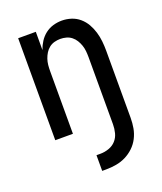

<svg xmlns="http://www.w3.org/2000/svg" viewBox="-138 -617 775 920"><g transform="rotate(-20 250.0 -156.5)"><path d="M223 215V135H243Q265 135 286.5 127.5Q308 120 322.5 104Q337 88 342.5 66.5Q348 45 348 23V-320Q348 -335 346.5 -350.5Q345 -366 340 -380.5Q335 -395 327 -408Q319 -421 307 -430.5Q295 -440 280 -444Q265 -448 250 -448Q235 -448 220 -444Q205 -440 193 -430.5Q181 -421 173 -408Q165 -395 160 -380.5Q155 -366 153.5 -350.5Q152 -335 152 -320V0H62V-520H152V-427Q159 -448 171.5 -467.5Q184 -487 202 -501Q220 -515 242 -521.5Q264 -528 287 -528Q311 -528 334.5 -520.5Q358 -513 376.5 -497Q395 -481 407 -460Q419 -439 426 -415.5Q433 -392 435.5 -368Q438 -344 438 -320V23Q438 49 433.5 74.5Q429 100 417 123.5Q405 147 386 165Q367 183 344 194.5Q321 206 295 210.5Q269 215 243 215Z"/></g></svg>

Font: Iosevka Medium
Style: Regular
Weight: 500
Monospace: yes
Designer: Belleve Invis
Foundry: Belleve Invis
Version: Version 32.5.0; ttfautohint (v1.8.4)